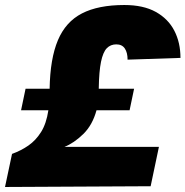

<svg xmlns="http://www.w3.org/2000/svg" viewBox="-26 -746 740 766"><path d="M-6 0 22 -132Q58 -145 87.5 -165.5Q117 -186 138 -219.5Q159 -253 167 -306H58L76 -392H172Q174 -512 205 -585.5Q236 -659 301 -692.5Q366 -726 470 -726Q546 -726 595.5 -698.5Q645 -671 669.5 -623.5Q694 -576 694 -515L483 -508Q483 -536 472 -552.5Q461 -569 438 -569Q415 -569 400 -553.5Q385 -538 377 -499.5Q369 -461 368 -392H509L491 -306H359Q343 -247 306 -211Q269 -175 231 -160H608L575 -3Z"/></svg>

Font: Geist Black
Style: Italic
Weight: 900
Italic angle: -12°
Designer: Basement.studio, Andrés Briganti, Mateo Zaragoza
Foundry: Basement.studio, Vercel, Andrés Briganti, Guido Ferreyra, Mateo Zaragoza
Version: Version 1.500; ttfautohint (v1.8.4.7-5d5b)